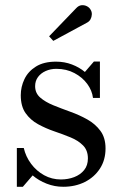

<svg xmlns="http://www.w3.org/2000/svg" viewBox="-20 -705 477 735"><path d="M44.5 10V-138.5H71Q78.5 -105.5 99 -78Q119.5 -50.5 149 -34.2Q178.5 -18 213 -18Q240.5 -18 264 -27Q287.5 -36 302 -53.8Q316.5 -71.5 316.5 -98.5Q316.5 -129.5 298 -148.2Q279.5 -167 250.2 -179Q221 -191 188 -202.2Q155 -213.5 125.8 -229.5Q96.5 -245.5 78 -271.8Q59.5 -298 59.5 -340.5Q59.5 -372.5 73.5 -402Q87.5 -431.5 117.5 -450.2Q147.5 -469 194.5 -469Q227 -469 255.2 -458.2Q283.5 -447.5 305 -429.5L339.5 -469.5H362.5V-330H336Q332.5 -358.5 314 -383.8Q295.5 -409 265 -425.2Q234.5 -441.5 195.5 -441.5Q173.5 -441.5 155 -433.2Q136.5 -425 125.5 -410.2Q114.5 -395.5 114.5 -375Q114.5 -348.5 134 -331.5Q153.5 -314.5 184.2 -302Q215 -289.5 249.2 -277.2Q283.5 -265 314.2 -247.8Q345 -230.5 364.5 -204Q384 -177.5 384 -137Q384 -92.5 362.5 -59.5Q341 -26.5 304.5 -8.2Q268 10 222 10Q189 10 158.8 -1.8Q128.5 -13.5 105 -33.5L67.5 10ZM184 -548.5 168 -566 271 -673Q281 -684 292.2 -685Q303.5 -686 313 -681Q322.5 -676 327 -667.5Q332 -659.5 331.5 -649.5Q331 -639.5 326.5 -631.2Q322 -623 313.5 -618.5Z"/></svg>

Font: Bodoni Moda 9pt
Style: Regular
Weight: 400
Designer: Owen Earl
Foundry: indestructible type
Version: Version 2.005